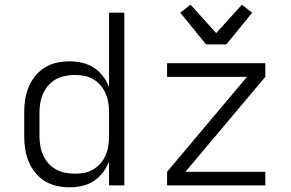

<svg xmlns="http://www.w3.org/2000/svg" viewBox="-20 -789 1240 817"><path d="M276 8Q248 8 221 2Q194 -4 170.5 -18.5Q147 -33 129.5 -55Q112 -77 101.5 -102.5Q91 -128 87 -155Q83 -182 83 -210V-310Q83 -338 87 -365Q91 -392 101.5 -417.5Q112 -443 129.5 -465Q147 -487 170.5 -501.5Q194 -516 221 -522Q248 -528 276 -528Q303 -528 329.5 -522Q356 -516 378.5 -501.5Q401 -487 417.5 -465.5Q434 -444 444 -419V-735H509V0H444V-101Q434 -76 417.5 -54.5Q401 -33 378.5 -18.5Q356 -4 329.5 2Q303 8 276 8ZM299 -50H300Q320 -50 340.5 -54Q361 -58 378.5 -69Q396 -80 409 -95.5Q422 -111 430 -130Q438 -149 441 -169.5Q444 -190 444 -210V-310Q444 -330 441 -350.5Q438 -371 430 -390Q422 -409 408.5 -425Q395 -441 377.5 -451.5Q360 -462 340 -466Q320 -470 299 -470Q278 -470 257.5 -466Q237 -462 218.5 -452Q200 -442 186 -426Q172 -410 163.5 -391Q155 -372 151.5 -351.5Q148 -331 148 -310V-210Q148 -189 151.5 -168.5Q155 -148 163.5 -129Q172 -110 186 -94Q200 -78 218.5 -68Q237 -58 257.5 -54Q278 -50 299 -50ZM691 0V-58L1031 -462H691V-520H1109V-462L769 -58H1109V0ZM857 -600 747 -735 791 -769 900 -648 1009 -769 1053 -735 943 -600Z"/></svg>

Font: Iosevka Aile Light
Style: Regular
Weight: 300
Designer: Belleve Invis
Foundry: Belleve Invis
Version: Version 27.3.5; ttfautohint (v1.8.4)